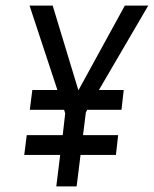

<svg xmlns="http://www.w3.org/2000/svg" viewBox="-20 -669 552 689"><path d="M396 -113 404 -184H278L288 -265L293 -275H416L424 -346H335L512 -649H428L262 -346H261L169 -649H86L186 -346H96L87 -275H210L214 -262L205 -184H76L67 -113H196L182 0H255L269 -113Z"/></svg>

Font: Gamestation Condensed
Style: Italic
Weight: 400
Width: 3
Designer: Jonas Hecksher
Foundry: Jonas Hecksher, Playtypeª, e-types AS
Version: Version 1.003